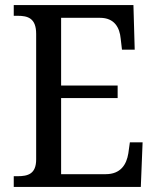

<svg xmlns="http://www.w3.org/2000/svg" viewBox="-20 -734 618 754"><path d="M34 0H533L540 -175H490L484 -132C477 -88 454 -50 395 -50H220V-349H442V-398H220V-664H373C429 -664 450 -626 454 -582L459 -539H509L504 -714H34V-672H49C89 -672 122 -663 122 -601V-108C122 -51 90 -42 49 -42H34Z"/></svg>

Font: Noto Serif Devanagari SemiCondensed
Style: Regular
Weight: 400
Width: 4
Designer: Universal Thirst, Indian Type Foundry and the Monotype Design Team
Foundry: Monotype Imaging Inc.
Version: Version 2.004